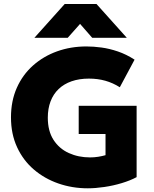

<svg xmlns="http://www.w3.org/2000/svg" viewBox="-20 -954 792 988"><path d="M432 15Q351.5 15 280 -10Q208.5 -35 153.8 -82Q99 -129 67.8 -196.8Q36.5 -264.5 36.5 -350Q36.5 -434.5 66.5 -502Q96.5 -569.5 150 -617Q203.5 -664.5 273.8 -689.8Q344 -715 424.5 -715Q461 -715 502 -709.5Q543 -704 586.5 -689.2Q630 -674.5 672.5 -647L596.5 -505Q561 -527.5 522 -538.5Q483 -549.5 437.5 -549.5Q388 -549.5 348.5 -535.8Q309 -522 281.8 -496Q254.5 -470 240.2 -432.5Q226 -395 226 -348.5Q226 -280 255.2 -234.5Q284.5 -189 334 -166.5Q383.5 -144 443.5 -144Q464.5 -144 485 -147.2Q505.5 -150.5 523 -155.5V-264.5H385V-409.5H683V-42.5Q650.5 -25 606.8 -11.8Q563 1.5 517 8.2Q471 15 432 15ZM157 -759.5 313 -933.5H476.5L632.5 -759.5H454.5L392 -831L328.5 -759.5Z"/></svg>

Font: Geologica Roman ExtraBold
Style: Regular
Weight: 800
Designer: Sindre Bremnes, Frode Helland
Foundry: Monokrom Skriftforlag AS
Version: Version 1.010;gftools[0.9.28]